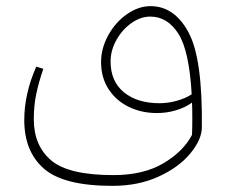

<svg xmlns="http://www.w3.org/2000/svg" viewBox="-20 -368 746 625"><path d="M637 49Q636 87 599.5 131.5Q563 176 497 206.5Q431 237 346 237Q187 237 123 181Q59 125 59 23Q59 -63 98 -151L121 -144Q106 -100 98 -62Q90 -24 90 20Q90 106 146.5 154Q203 202 349 202Q447 202 512 163.5Q577 125 605 71Q606 52 606 16Q606 -19 605 -34Q583 -18 553 -9Q523 0 491 0Q440 0 398.5 -20.5Q357 -41 333 -78.5Q309 -116 309 -166Q309 -211 332.5 -253.5Q356 -296 393.5 -322Q431 -348 470 -348Q548 -348 594 -262Q640 -176 637 49ZM604 -61Q596 -203 560.5 -258.5Q525 -314 469 -314Q438 -314 408 -293Q378 -272 359 -238Q340 -204 340 -168Q340 -103 383.5 -67.5Q427 -32 499 -32Q526 -32 554 -39.5Q582 -47 604 -61Z"/></svg>

Font: FiraGO UltraLight
Style: Italic
Weight: 200
Italic angle: -8°
Designer: bBox Type GmbH
Foundry: bBox Type GmbH
Version: Version 1.001